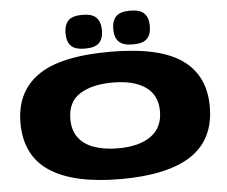

<svg xmlns="http://www.w3.org/2000/svg" viewBox="-60 -1001 1280 1082"><g transform="rotate(-5 579.5 -460.5)"><path d="M581 10Q315 10 179.5 -79.5Q44 -169 44 -354Q44 -529 172 -619.5Q300 -710 581 -710Q859 -710 987 -620Q1115 -530 1115 -354Q1115 -168 980.5 -79Q846 10 581 10ZM581 -164Q699 -164 766 -211.5Q833 -259 833 -352Q833 -443 767 -489.5Q701 -536 581 -536Q465 -536 395.5 -492.5Q326 -449 326 -352Q326 -286 358 -244.5Q390 -203 447.5 -183.5Q505 -164 581 -164ZM715 -740Q658 -740 634.5 -764Q611 -788 611 -835Q611 -882 634.5 -906.5Q658 -931 715 -931Q771 -931 794.5 -906.5Q818 -882 818 -835Q818 -788 794.5 -764Q771 -740 715 -740ZM444 -740Q387 -740 364 -764Q341 -788 341 -835Q341 -882 364 -906.5Q387 -931 444 -931Q500 -931 523.5 -906.5Q547 -882 547 -835Q547 -788 523.5 -764Q500 -740 444 -740Z"/></g></svg>

Font: Georama Extra Expanded ExtraBold
Style: Regular
Weight: 800
Width: 8
Designer: Jean-Baptiste Levee
Foundry: Production Type
Version: Version 1.000